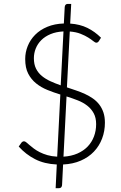

<svg xmlns="http://www.w3.org/2000/svg" viewBox="-20 -834 620 982"><path d="M270.5 7.3Q206.5 4.4 159.2 -20Q111.8 -44.4 75.7 -84.5L89.4 -104Q95.2 -111.3 103 -111.3Q107.9 -111.3 114.5 -106Q121.1 -100.6 130.6 -92.3Q140.1 -84 153.1 -74.2Q166 -64.5 183.3 -55.7Q200.7 -46.9 222.7 -40.5Q244.6 -34.2 272.5 -32.7L288.6 -350.6Q254.9 -360.8 222.4 -374Q189.9 -387.2 164.8 -407.5Q139.6 -427.7 124.3 -457.3Q108.9 -486.8 108.9 -532.2Q108.9 -566.4 121.8 -598.6Q134.8 -630.9 159.9 -656.2Q185.1 -681.6 222.2 -697Q259.3 -712.4 306.6 -713.9L311 -797.9Q311.5 -805.2 315.4 -809.6Q319.3 -814 326.2 -814H344.2L338.9 -713.4Q389.2 -710 427.2 -691.2Q465.3 -672.4 496.6 -641.1L485.8 -624Q480.5 -615.7 472.7 -615.7Q466.8 -615.7 457 -623.8Q447.3 -631.8 431.4 -641.8Q415.5 -651.9 392.3 -661.1Q369.1 -670.4 336.9 -672.9L322.3 -387.2Q345.7 -379.4 369.4 -371.3Q393.1 -363.3 414.8 -353.3Q436.5 -343.3 455.1 -330.3Q473.6 -317.4 487.3 -299.8Q501 -282.2 508.8 -259.3Q516.6 -236.3 516.6 -206.5Q516.6 -163.6 502.2 -125.5Q487.8 -87.4 460.4 -58.6Q433.1 -29.8 393.3 -12.5Q353.5 4.9 302.7 7.3L297.4 112.8Q296.9 119.6 293 124Q289.1 128.4 282.7 128.4H264.6ZM471.7 -199.2Q471.7 -231.9 459.2 -254.9Q446.8 -277.8 425.8 -293.9Q404.8 -310.1 377.4 -320.8Q350.1 -331.5 320.3 -340.8L304.7 -32.7Q344.7 -35.2 376 -48.8Q407.2 -62.5 428.5 -84.7Q449.7 -106.9 460.7 -136.2Q471.7 -165.5 471.7 -199.2ZM153.3 -536.1Q153.3 -504.9 164.3 -482.9Q175.3 -460.9 194.3 -445.3Q213.4 -429.7 238 -418.5Q262.7 -407.2 290.5 -397.5L304.7 -673.3Q266.6 -671.4 238.3 -659.4Q210 -647.5 191.2 -628.7Q172.4 -609.9 162.8 -585.9Q153.3 -562 153.3 -536.1Z"/></svg>

Font: Kantumruy Light
Style: Regular
Weight: 300
Foundry: Sovichet Tep
Version: Version 1.3000